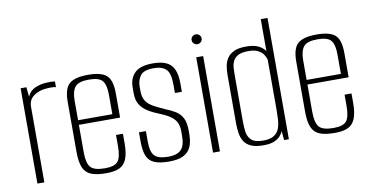

<svg xmlns="http://www.w3.org/2000/svg" viewBox="-65 -801 1894 982"><g transform="rotate(-10 881.5 -310.5)"><path d="M60 0V-495H90L95 -445Q108 -475 136.5 -487Q165 -499 193 -500Q219 -502 239 -499V-469Q234 -471 226 -471.5Q218 -472 209 -472Q200 -472 192 -471Q152 -469 124 -449Q96 -429 96 -393V0Z M417 9Q367 9 338.5 -2.5Q310 -14 297.5 -43Q285 -72 285 -125V-384Q285 -453 313.5 -478Q342 -503 411 -503Q480 -503 507.5 -478Q535 -453 535 -384V-259H321V-117Q321 -61 339.5 -39Q358 -17 415 -17Q465 -17 482 -38.5Q499 -60 499 -117V-175H535V-126Q535 -75 523 -45Q511 -15 485.5 -3Q460 9 417 9ZM321 -283H499V-384Q499 -434 482 -456Q465 -478 411 -478Q358 -478 339.5 -456Q321 -434 321 -384Z M744 6Q695 6 667 -6Q639 -18 628 -46Q617 -74 617 -122V-168H653V-113Q653 -59 673 -39Q693 -19 744 -19Q789 -19 810 -40Q831 -61 831 -112V-135Q831 -157 824.5 -175.5Q818 -194 798.5 -210Q779 -226 742 -241Q706 -255 680 -271Q654 -287 639.5 -310Q625 -333 625 -369V-399Q625 -447 653.5 -475Q682 -503 747 -503Q790 -503 816.5 -491Q843 -479 856 -451.5Q869 -424 869 -378V-334H833V-378Q833 -437 812 -457.5Q791 -478 747 -478Q696 -478 678.5 -454.5Q661 -431 661 -397V-375Q661 -344 673 -324.5Q685 -305 708.5 -291.5Q732 -278 768 -262Q799 -250 821.5 -236Q844 -222 856.5 -198.5Q869 -175 869 -133V-115Q869 -76 857.5 -49Q846 -22 818.5 -8Q791 6 744 6Z M972 0V-495H1008V0ZM990 -560Q979 -560 971.5 -567.5Q964 -575 964 -586Q964 -596 971.5 -603.5Q979 -611 990 -611Q1001 -611 1008.5 -603.5Q1016 -596 1016 -586Q1016 -575 1008.5 -567.5Q1001 -560 990 -560Z M1233 8Q1193 8 1169.5 -2.5Q1146 -13 1134 -31.5Q1122 -50 1118 -75Q1114 -100 1114 -128V-376Q1114 -402 1118 -424.5Q1122 -447 1134 -465Q1146 -483 1169.5 -494Q1193 -505 1232 -505Q1273 -505 1296.5 -493Q1320 -481 1331 -464V-630H1366V0H1341L1337 -47Q1331 -33 1319 -20.5Q1307 -8 1287 0Q1267 8 1233 8ZM1237 -16Q1273 -16 1292.5 -29Q1312 -42 1319.5 -63Q1327 -84 1328.5 -108.5Q1330 -133 1330 -155V-420Q1327 -432 1318 -446Q1309 -460 1290.5 -470Q1272 -480 1240 -480Q1205 -480 1186.5 -470Q1168 -460 1160 -443.5Q1152 -427 1151 -407Q1150 -387 1150 -366V-129Q1150 -102 1153.5 -76Q1157 -50 1175 -33Q1193 -16 1237 -16Z M1604 9Q1554 9 1525.5 -2.5Q1497 -14 1484.5 -43Q1472 -72 1472 -125V-384Q1472 -453 1500.5 -478Q1529 -503 1598 -503Q1667 -503 1694.5 -478Q1722 -453 1722 -384V-259H1508V-117Q1508 -61 1526.5 -39Q1545 -17 1602 -17Q1652 -17 1669 -38.5Q1686 -60 1686 -117V-175H1722V-126Q1722 -75 1710 -45Q1698 -15 1672.5 -3Q1647 9 1604 9ZM1508 -283H1686V-384Q1686 -434 1669 -456Q1652 -478 1598 -478Q1545 -478 1526.5 -456Q1508 -434 1508 -384Z"/></g></svg>

Font: Alumni Sans Thin ExtraLight
Style: Regular
Weight: 250
Version: Version 1.018